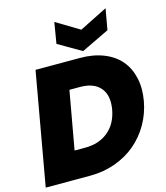

<svg xmlns="http://www.w3.org/2000/svg" viewBox="-136 -1059 1006 1163"><g transform="rotate(-15 367.5 -478.0)"><path d="M409.2 -705.1Q492.2 -705.1 556.9 -679.2Q621.6 -653.3 660.6 -606.9Q699.7 -560.5 714.1 -495.4Q728.5 -430.2 714.8 -353Q701.2 -276.9 663.8 -211.9Q626.5 -147 571 -100.1Q515.6 -53.2 441.7 -26.6Q367.7 0 284.2 0H4.9L129.9 -705.1ZM231.9 -171.9H299.8Q385.3 -171.9 442.9 -219.2Q500.5 -266.6 516.1 -353Q530.8 -439.9 490 -487.5Q449.2 -535.2 363.8 -535.2H296.9ZM460.9 -868.2 636.2 -956.1 612.8 -824.2 438 -740.2 293 -824.2 314.9 -956.1Z"/></g></svg>

Font: Poppins ExtraBold
Style: Italic
Weight: 800
Italic angle: -10°
Designer: Ninad Kale (Devanagari), Jonny Pinhorn (Latin)
Foundry: Indian Type Foundry
Version: Version 3.200;PS 1.000;hotconv 16.6.54;makeotf.lib2.5.65590